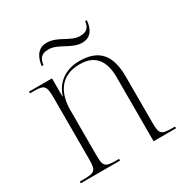

<svg xmlns="http://www.w3.org/2000/svg" viewBox="-162 -843 948 978"><g transform="rotate(-30 311.5 -353.5)"><path d="M401 -616C457 -616 474 -661 478 -704H468C464 -676 455 -651 408 -651C352 -651 309 -707 242 -707C185 -707 166 -656 162 -616H172C176 -643 183 -673 234 -673C291 -673 338 -616 401 -616ZM36 0H267V-10H253C183 -10 176 -18 176 -88V-347C176 -436 210 -528 334 -528C430 -528 464 -465 464 -377V0H596V-10H583C513 -10 506 -18 506 -88V-356C506 -483 455 -543 339 -543C267 -543 202 -507 178 -430H176V-536H41V-526H64C124 -526 134 -517 134 -449V-88C134 -18 126 -10 56 -10H36Z"/></g></svg>

Font: Noto Serif Display ExtraLight
Style: Regular
Weight: 200
Designer: Monotype Design Team
Foundry: Monotype Imaging Inc.
Version: Version 2.009